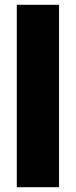

<svg xmlns="http://www.w3.org/2000/svg" viewBox="-20 -750 316 800"><path d="M50 30V-730H226V30Z"/></svg>

Font: Tektur ExtraBold
Style: Regular
Weight: 800
Designer: Adam Jagosz
Foundry: Adam Jagosz
Version: Version 1.005;gftools[0.9.30]